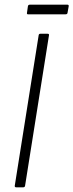

<svg xmlns="http://www.w3.org/2000/svg" viewBox="-20 -799 313 819"><path d="M49 0Q42 0 43 -7L145 -649Q146 -655 152 -655H183Q190 -655 189 -649L87 -7Q86 0 79 0ZM99 -738Q94 -738 95 -744L99 -772Q100 -779 107 -779H268Q274 -779 273 -772L268 -744Q267 -738 260 -738Z"/></svg>

Font: Sofia Sans Condensed Light
Style: Italic
Weight: 300
Italic angle: -9°
Version: Version 4.100